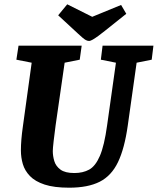

<svg xmlns="http://www.w3.org/2000/svg" viewBox="-20 -860 732 891"><path d="M301 11Q231 11 187 -3.5Q143 -18 119 -43Q95 -68 86 -98.5Q77 -129 77 -162Q77 -209 86 -272L127 -569L56 -583L66 -648H359L350 -583L280 -569L238 -278Q233 -241 229 -206Q225 -171 225 -159Q225 -136 232 -112.5Q239 -89 260.5 -73Q282 -57 325 -57Q365 -57 394 -73Q423 -89 443.5 -136.5Q464 -184 477 -278L518 -569L448 -583L456 -648H692L684 -583L614 -569L573 -278Q558 -171 527.5 -107.5Q497 -44 442.5 -16.5Q388 11 301 11ZM393 -670Q386 -670 378.5 -674Q371 -678 362.5 -685.5Q354 -693 343 -703L250 -789L292 -840L408 -782L542 -837L566 -796L467 -717Q451 -704 436.5 -693.5Q422 -683 411 -676.5Q400 -670 393 -670Z"/></svg>

Font: Faustina Light ExtraBold
Style: Italic
Weight: 800
Italic angle: -8°
Version: Version 1.200